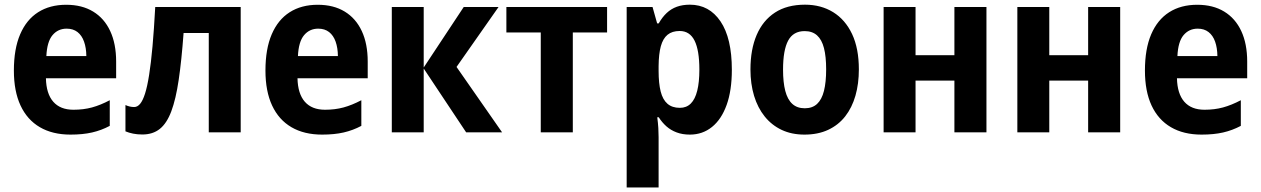

<svg xmlns="http://www.w3.org/2000/svg" viewBox="-20 -577 5495 837"><path d="M268.6 -556.2Q337.4 -556.2 386 -526.6Q434.6 -497.1 460.4 -441.7Q486.3 -386.2 486.3 -308.6V-235.8H180.2Q181.6 -168.5 212.2 -133.5Q242.7 -98.6 300.3 -98.6Q343.8 -98.6 380.9 -108.6Q418 -118.7 458.5 -140.1V-28.3Q421.9 -8.8 381.3 0.5Q340.8 9.8 287.6 9.8Q209 9.8 153.8 -22.5Q98.6 -54.7 69.6 -116.9Q40.5 -179.2 40.5 -269.5Q40.5 -363.8 67.9 -427.5Q95.2 -491.2 146.2 -523.7Q197.3 -556.2 268.6 -556.2ZM270.5 -452.1Q232.9 -452.1 209 -423.8Q185.1 -395.5 182.1 -332.5H356.4Q356 -368.7 346.4 -395.5Q336.9 -422.4 317.9 -437.3Q298.8 -452.1 270.5 -452.1Z M1029.3 0H890.1V-433.1H780.3Q771.5 -313 759 -228.8Q746.6 -144.5 726.8 -91.8Q707 -39.1 676.5 -14.9Q646 9.3 600.6 9.3Q578.6 9.3 560.5 5.6Q542.5 2 526.9 -4.4V-119.1Q535.2 -115.2 544.9 -112.8Q554.7 -110.4 564.9 -110.4Q579.1 -110.4 590.8 -124.3Q602.5 -138.2 612.3 -168.9Q622.1 -199.7 630.1 -250.5Q638.2 -301.3 644.8 -374.5Q651.4 -447.8 656.7 -546.4H1029.3Z M1365.2 -556.2Q1434.1 -556.2 1482.7 -526.6Q1531.2 -497.1 1557.1 -441.7Q1583 -386.2 1583 -308.6V-235.8H1276.9Q1278.3 -168.5 1308.8 -133.5Q1339.4 -98.6 1397 -98.6Q1440.4 -98.6 1477.5 -108.6Q1514.6 -118.7 1555.2 -140.1V-28.3Q1518.6 -8.8 1478 0.5Q1437.5 9.8 1384.3 9.8Q1305.7 9.8 1250.5 -22.5Q1195.3 -54.7 1166.3 -116.9Q1137.2 -179.2 1137.2 -269.5Q1137.2 -363.8 1164.6 -427.5Q1191.9 -491.2 1242.9 -523.7Q1293.9 -556.2 1365.2 -556.2ZM1367.2 -452.1Q1329.6 -452.1 1305.7 -423.8Q1281.7 -395.5 1278.8 -332.5H1453.1Q1452.6 -368.7 1443.1 -395.5Q1433.6 -422.4 1414.6 -437.3Q1395.5 -452.1 1367.2 -452.1Z M2001.5 -546.4H2153.3L1970.2 -285.2L2168.9 0H2012.2L1827.1 -278.3V0H1688V-546.4H1827.1V-282.7Z M2626.5 -435.5H2477.1V0H2337.4V-435.5H2187.5V-546.4H2626.5Z M2987.3 -556.6Q3071.8 -556.6 3121.1 -483.6Q3170.4 -410.6 3170.4 -272.9Q3170.4 -182.6 3147.7 -119.6Q3125 -56.6 3083.7 -23.4Q3042.5 9.8 2987.3 9.8Q2955.1 9.8 2929.7 0.2Q2904.3 -9.3 2885.3 -26.1Q2866.2 -43 2851.6 -65.9H2845.2Q2848.6 -40.5 2849.9 -18.8Q2851.1 2.9 2851.1 20.5V240.2H2711.9V-546.4H2824.7L2844.7 -475.1H2851.6Q2867.2 -502.4 2886.5 -520.5Q2905.8 -538.6 2930.7 -547.6Q2955.6 -556.6 2987.3 -556.6ZM2942.9 -441.9Q2910.2 -441.9 2890.1 -425.5Q2870.1 -409.2 2860.8 -375.5Q2851.6 -341.8 2851.1 -289.1V-267.6Q2851.1 -213.9 2860.1 -178.2Q2869.1 -142.6 2889.6 -124.8Q2910.2 -106.9 2943.8 -106.9Q2972.7 -106.9 2991.5 -125.7Q3010.3 -144.5 3019.5 -181.6Q3028.8 -218.8 3028.8 -273.4Q3028.8 -357.9 3007.8 -399.9Q2986.8 -441.9 2942.9 -441.9Z M3724.1 -274.4Q3724.1 -211.9 3709.2 -159.9Q3694.3 -107.9 3664.6 -69.8Q3634.8 -31.7 3590.3 -11Q3545.9 9.8 3486.8 9.8Q3431.2 9.8 3387.7 -10.7Q3344.2 -31.2 3313.7 -69.1Q3283.2 -106.9 3267.3 -159.2Q3251.5 -211.4 3251.5 -274.4Q3251.5 -361.3 3278.6 -424.6Q3305.7 -487.8 3358.4 -522.2Q3411.1 -556.6 3489.3 -556.6Q3559.1 -556.6 3612.1 -523.9Q3665 -491.2 3694.6 -428.5Q3724.1 -365.7 3724.1 -274.4ZM3393.6 -273.4Q3393.6 -218.3 3403.3 -180.7Q3413.1 -143.1 3434.1 -124Q3455.1 -105 3488.3 -105Q3521.5 -105 3542 -124Q3562.5 -143.1 3572 -180.9Q3581.5 -218.8 3581.5 -274.4Q3581.5 -330.6 3572 -367.4Q3562.5 -404.3 3541.7 -422.9Q3521 -441.4 3487.8 -441.4Q3438 -441.4 3415.8 -399.9Q3393.6 -358.4 3393.6 -273.4Z M3971.2 -546.4V-336.4H4140.6V-546.4H4280.3V0H4140.6V-225.6H3971.2V0H3832V-546.4Z M4554.2 -546.4V-336.4H4723.6V-546.4H4863.3V0H4723.6V-225.6H4554.2V0H4415V-546.4Z M5199.2 -556.2Q5268.1 -556.2 5316.7 -526.6Q5365.2 -497.1 5391.1 -441.7Q5417 -386.2 5417 -308.6V-235.8H5110.8Q5112.3 -168.5 5142.8 -133.5Q5173.3 -98.6 5231 -98.6Q5274.4 -98.6 5311.5 -108.6Q5348.6 -118.7 5389.2 -140.1V-28.3Q5352.5 -8.8 5312 0.5Q5271.5 9.8 5218.3 9.8Q5139.6 9.8 5084.5 -22.5Q5029.3 -54.7 5000.2 -116.9Q4971.2 -179.2 4971.2 -269.5Q4971.2 -363.8 4998.5 -427.5Q5025.9 -491.2 5076.9 -523.7Q5127.9 -556.2 5199.2 -556.2ZM5201.2 -452.1Q5163.6 -452.1 5139.6 -423.8Q5115.7 -395.5 5112.8 -332.5H5287.1Q5286.6 -368.7 5277.1 -395.5Q5267.6 -422.4 5248.5 -437.3Q5229.5 -452.1 5201.2 -452.1Z"/></svg>

Font: Open Sans SemiCondensed
Style: Bold
Weight: 700
Width: 4
Designer: Monotype Design Team
Foundry: Monotype Imaging Inc.
Version: Version 3.003